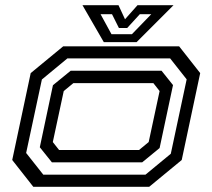

<svg xmlns="http://www.w3.org/2000/svg" viewBox="-20 -718 816 738"><path d="M108 0 27 -103 98 -437 223 -540H668.5L749.5 -437L678.5 -103L553.5 0ZM146.5 -46.5H539L636.5 -127L697.5 -413L634 -493.5H239L141 -412.5L80.5 -130ZM179.5 -94 133 -152 183.5 -390.5 251.5 -446H601L645 -391L593.5 -149L526.5 -94ZM207 -141.5H514.5L551.5 -172L593.5 -368L569.5 -398.5H262L225 -368L183 -172ZM379 -556 297 -698H435.5L460.5 -644L508.5 -698H647L505 -556ZM408.5 -586.5H487L561.5 -663.5H517.5L469 -610.5H437L410.5 -663.5H366.5Z"/></svg>

Font: Tourney Expanded Medium
Style: Italic
Weight: 500
Width: 7
Italic angle: -12°
Designer: Tyler Finck
Foundry: Etcetera Type Co
Version: Version 1.010; ttfautohint (v1.8.3)